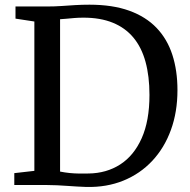

<svg xmlns="http://www.w3.org/2000/svg" viewBox="-20 -770 792 799"><path d="M339 8Q320.5 7.5 300.2 6.2Q280 5 259 3.5Q238 2 217.5 1Q197 0 177 0H39.5V-49.5L123 -59V-680.5L44.5 -692.5V-743H176Q207 -743 235.8 -745Q264.5 -747 293.2 -748.8Q322 -750.5 352.5 -750.5Q448.5 -750.5 517.8 -725.5Q587 -700.5 631.5 -654Q676 -607.5 697.2 -542Q718.5 -476.5 718.5 -395Q718.5 -304 691.2 -229.2Q664 -154.5 613.8 -100.8Q563.5 -47 493.8 -18.5Q424 10 339 8ZM349 -48Q423 -49 480 -85.5Q537 -122 569.5 -194.5Q602 -267 602 -375Q602 -453 585.5 -513Q569 -573 535 -613.8Q501 -654.5 449.2 -675.5Q397.5 -696.5 327.5 -696.5Q307 -696.5 289 -695Q271 -693.5 256.2 -692Q241.5 -690.5 230 -690V-56Q250 -52 269.8 -50Q289.5 -48 309 -47.8Q328.5 -47.5 349 -48Z"/></svg>

Font: Merriweather Light 18pt
Style: Regular
Weight: 400
Version: Version 2.100